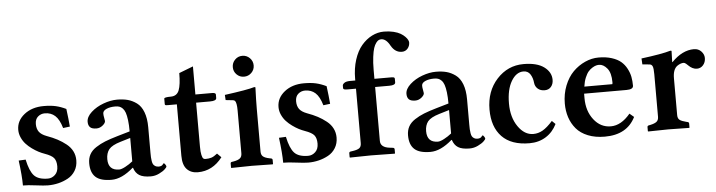

<svg xmlns="http://www.w3.org/2000/svg" viewBox="-45 -893 4091 1097"><g transform="rotate(-5 2000.5 -344.0)"><path d="M37.1 -146 77.1 -147.9Q91.3 -81.1 115.7 -54.9Q140.1 -28.8 194.8 -28.8Q217.8 -28.8 235.8 -45.7Q253.9 -62.5 253.9 -94.2Q253.9 -125 240.7 -141.6Q228 -157.7 188 -171.9Q171.4 -177.7 154.3 -186.5Q137.2 -195.3 117.9 -209.2Q98.6 -223.1 84 -239Q69.3 -254.9 59.6 -276.4Q49.8 -297.9 49.8 -320.8Q49.8 -373 94.2 -408.4Q138.7 -443.8 206.1 -443.8Q246.1 -443.8 274.9 -437.3Q303.7 -430.7 334 -416Q341.8 -356.9 345.2 -314L306.2 -309.1Q291.5 -359.4 267.8 -380.6Q244.1 -401.9 209 -401.9Q186.5 -401.9 169.7 -387.5Q152.8 -373 152.8 -345.2Q152.8 -317.9 165.5 -300.5Q178.2 -283.2 208 -272Q243.2 -259.3 269.3 -245.4Q295.4 -231.4 318.4 -213.1Q341.3 -194.8 353.3 -171.1Q365.2 -147.5 365.2 -119.1Q365.2 -85 349.4 -59.1Q333.5 -33.2 307.4 -18.8Q281.2 -4.4 252 2.7Q222.7 9.8 191.9 9.8Q169.4 9.8 122.8 3.7Q76.2 -2.4 48.8 -2Q48.8 -57.1 37.1 -146Z M681.6 -47.9Q615.7 9.8 556.6 9.8Q493.2 9.8 465.1 -16.1Q437 -42 437 -95.2Q437 -124 449 -146Q460.9 -168 486.1 -184.3Q511.2 -200.7 539.3 -211.9Q567.4 -223.1 610.8 -235.8L683.1 -256.8Q683.1 -293.9 679.7 -321Q676.3 -348.1 670.7 -364.3Q665 -380.4 655.8 -389.9Q646.5 -399.4 636.5 -402.6Q626.5 -405.8 612.8 -405.8Q583 -405.8 562.5 -396.5Q542 -387.2 542 -371.1Q542 -360.4 544.9 -346.7Q547.9 -333 547.9 -328.1Q547.9 -316.4 531.7 -303.2Q515.6 -290 496.1 -290Q470.2 -290 459.5 -300.8Q448.7 -311.5 448.7 -332Q448.7 -360.4 478 -387Q507.3 -413.6 548.6 -428.7Q589.8 -443.8 627 -443.8Q661.1 -443.8 687.7 -436.8Q714.4 -429.7 739 -411.9Q763.7 -394 777.3 -358.4Q791 -322.8 791 -271V-126Q791 -108.9 791.5 -99.4Q792 -89.8 793.9 -77.1Q795.9 -64.5 800 -57.9Q804.2 -51.3 812 -46.6Q819.8 -42 831.1 -42Q839.4 -42 845.2 -44.4Q851.1 -46.9 853.5 -49.8L857.9 -55.7Q859.9 -58.1 861.8 -58.1Q864.7 -58.1 869.9 -50.5Q875 -43 875 -38.1Q875 -34.7 863.8 -23.7Q852.5 -12.7 829.6 -1.5Q806.6 9.8 781.7 9.8Q737.8 9.8 715.6 -4.2Q693.4 -18.1 684.1 -47.9ZM683.1 -85V-219.2L626 -202.1Q576.7 -187.5 559.1 -166Q542 -144 542 -109.9Q542 -44.9 605 -44.9Q617.7 -44.9 640.4 -56.9Q663.1 -68.8 683.1 -85Z M1075.7 -387.2V-134.8Q1075.7 -104 1079.8 -86.9Q1084 -69.8 1088.9 -65.9Q1093.8 -62 1101.6 -62Q1120.1 -62 1134.8 -66.4Q1149.4 -70.8 1169.4 -86.9L1192.4 -64Q1136.2 9.8 1051.3 9.8Q1011.7 9.8 988.5 -14.9Q965.3 -39.6 965.3 -91.8V-387.2H914.6Q902.8 -387.2 899.7 -388.7Q896.5 -390.1 896.5 -395V-425.8Q896.5 -434.1 934.6 -434.1Q969.7 -434.1 982.2 -465.8Q994.6 -497.6 994.6 -564L1075.7 -595.2V-434.1H1170.4Q1192.4 -434.1 1192.4 -423.8V-403.8Q1192.4 -387.2 1155.3 -387.2Z M1418 -321.3V-77.1Q1418 -57.6 1429.2 -48.3Q1440.4 -39.1 1464.8 -34.2L1475.1 -32.2Q1482.9 -30.3 1482.9 -22.9V0L1481 2Q1399.9 0 1360.8 0L1244.1 2L1242.2 0V-22.9Q1242.2 -31.2 1249 -32.2L1261.2 -34.2Q1285.6 -38.6 1296.9 -47.9Q1308.1 -57.1 1308.1 -77.1V-320.8Q1308.1 -345.2 1305.4 -358.9Q1302.7 -372.6 1298.3 -377.4Q1293.9 -382.3 1286.1 -382.8L1245.1 -387.2L1243.2 -417Q1374.5 -434.6 1414.1 -446.8Q1420.9 -446.8 1420.9 -443.8Q1418 -371.1 1418 -321.3ZM1319.6 -528.6Q1302.2 -545.9 1302.2 -570.8Q1302.2 -595.7 1319.6 -613.3Q1336.9 -630.9 1361.8 -630.9Q1386.7 -630.9 1404.3 -613.3Q1421.9 -595.7 1421.9 -570.8Q1421.9 -545.9 1404.3 -528.6Q1386.7 -511.2 1361.8 -511.2Q1336.9 -511.2 1319.6 -528.6Z M1529.8 -146 1569.8 -147.9Q1584 -81.1 1608.4 -54.9Q1632.8 -28.8 1687.5 -28.8Q1710.4 -28.8 1728.5 -45.7Q1746.6 -62.5 1746.6 -94.2Q1746.6 -125 1733.4 -141.6Q1720.7 -157.7 1680.7 -171.9Q1664.1 -177.7 1647 -186.5Q1629.9 -195.3 1610.6 -209.2Q1591.3 -223.1 1576.7 -239Q1562 -254.9 1552.2 -276.4Q1542.5 -297.9 1542.5 -320.8Q1542.5 -373 1586.9 -408.4Q1631.3 -443.8 1698.7 -443.8Q1738.8 -443.8 1767.6 -437.3Q1796.4 -430.7 1826.7 -416Q1834.5 -356.9 1837.9 -314L1798.8 -309.1Q1784.2 -359.4 1760.5 -380.6Q1736.8 -401.9 1701.7 -401.9Q1679.2 -401.9 1662.4 -387.5Q1645.5 -373 1645.5 -345.2Q1645.5 -317.9 1658.2 -300.5Q1670.9 -283.2 1700.7 -272Q1735.8 -259.3 1762 -245.4Q1788.1 -231.4 1811 -213.1Q1834 -194.8 1845.9 -171.1Q1857.9 -147.5 1857.9 -119.1Q1857.9 -85 1842 -59.1Q1826.2 -33.2 1800 -18.8Q1773.9 -4.4 1744.6 2.7Q1715.3 9.8 1684.6 9.8Q1662.1 9.8 1615.5 3.7Q1568.8 -2.4 1541.5 -2Q1541.5 -57.1 1529.8 -146Z M1992.7 -75.2V-387.2H1946.8Q1930.2 -387.2 1924.8 -389.4Q1919.4 -391.6 1919.4 -397V-411.1Q1919.4 -418.9 1929.9 -426.5Q1940.4 -434.1 1963.4 -434.1H1992.7V-443.8Q1992.7 -503.4 2008.5 -552.7Q2024.4 -602.1 2051 -633.3Q2077.6 -664.6 2110.8 -681.4Q2144 -698.2 2179.7 -698.2Q2209.5 -698.2 2234.4 -692.1Q2259.3 -686 2274.4 -677Q2289.6 -668 2299.8 -657.5Q2310.1 -647 2314.2 -638.4Q2318.4 -629.9 2318.4 -624Q2318.4 -604 2305.7 -589.1Q2293 -574.2 2272.5 -574.2Q2234.4 -574.2 2211.4 -613.8Q2189 -655.8 2160.6 -655.8Q2152.8 -655.8 2146 -652.6Q2139.2 -649.4 2130.9 -638.4Q2122.6 -627.4 2116.7 -609.6Q2110.8 -591.8 2106.7 -559.6Q2102.5 -527.3 2102.5 -484.9V-434.1H2198.7Q2211.9 -434.1 2215.3 -431.6Q2218.8 -429.2 2218.8 -423.8V-403.8Q2218.8 -387.2 2183.6 -387.2H2102.5V-78.1Q2102.5 -40 2156.7 -34.2L2174.3 -32.2Q2182.6 -30.3 2182.6 -22.9V0L2180.7 2Q2084.5 0 2045.4 0L1924.3 2L1922.4 0V-22.9Q1922.4 -30.8 1930.7 -32.2L1944.3 -34.2Q1970.7 -38.1 1981.7 -46.6Q1992.7 -55.2 1992.7 -75.2Z M2510.3 -47.9Q2444.3 9.8 2385.3 9.8Q2321.8 9.8 2293.7 -16.1Q2265.6 -42 2265.6 -95.2Q2265.6 -124 2277.6 -146Q2289.6 -168 2314.7 -184.3Q2339.8 -200.7 2367.9 -211.9Q2396 -223.1 2439.5 -235.8L2511.7 -256.8Q2511.7 -293.9 2508.3 -321Q2504.9 -348.1 2499.3 -364.3Q2493.7 -380.4 2484.4 -389.9Q2475.1 -399.4 2465.1 -402.6Q2455.1 -405.8 2441.4 -405.8Q2411.6 -405.8 2391.1 -396.5Q2370.6 -387.2 2370.6 -371.1Q2370.6 -360.4 2373.5 -346.7Q2376.5 -333 2376.5 -328.1Q2376.5 -316.4 2360.4 -303.2Q2344.2 -290 2324.7 -290Q2298.8 -290 2288.1 -300.8Q2277.3 -311.5 2277.3 -332Q2277.3 -360.4 2306.6 -387Q2335.9 -413.6 2377.2 -428.7Q2418.5 -443.8 2455.6 -443.8Q2489.7 -443.8 2516.4 -436.8Q2543 -429.7 2567.6 -411.9Q2592.3 -394 2606 -358.4Q2619.6 -322.8 2619.6 -271V-126Q2619.6 -108.9 2620.1 -99.4Q2620.6 -89.8 2622.6 -77.1Q2624.5 -64.5 2628.7 -57.9Q2632.8 -51.3 2640.6 -46.6Q2648.4 -42 2659.7 -42Q2668 -42 2673.8 -44.4Q2679.7 -46.9 2682.1 -49.8L2686.5 -55.7Q2688.5 -58.1 2690.4 -58.1Q2693.4 -58.1 2698.5 -50.5Q2703.6 -43 2703.6 -38.1Q2703.6 -34.7 2692.4 -23.7Q2681.2 -12.7 2658.2 -1.5Q2635.3 9.8 2610.4 9.8Q2566.4 9.8 2544.2 -4.2Q2522 -18.1 2512.7 -47.9ZM2511.7 -85V-219.2L2454.6 -202.1Q2405.3 -187.5 2387.7 -166Q2370.6 -144 2370.6 -109.9Q2370.6 -44.9 2433.6 -44.9Q2446.3 -44.9 2469 -56.9Q2491.7 -68.8 2511.7 -85Z M3110.8 -86.9Q3088.4 -41 3047.6 -15.6Q3006.8 9.8 2954.1 9.8Q2849.6 9.8 2795.9 -45.9Q2742.2 -101.6 2742.2 -201.2Q2742.2 -306.6 2804.9 -375.2Q2867.7 -443.8 2958 -443.8Q3035.2 -443.8 3075.7 -413.8Q3116.2 -383.8 3116.2 -339.8Q3116.2 -315.9 3102.8 -300Q3089.4 -284.2 3065.9 -284.2Q3042 -284.2 3026.9 -297.4Q3011.7 -310.5 3009.3 -331.1Q3006.8 -359.9 2993.4 -380.9Q2980 -401.9 2954.1 -401.9Q2912.6 -401.9 2884.3 -354.2Q2856 -306.6 2856 -226.1Q2856 -147 2892.6 -94Q2929.2 -41 2980 -41Q3008.3 -41 3033.9 -55.7Q3059.6 -70.3 3091.3 -106Z M3293.5 -285.2H3453.6Q3455.6 -287.1 3455.6 -295.9Q3455.6 -350.1 3434.1 -376Q3412.6 -401.9 3387.7 -401.9Q3379.9 -401.9 3371.1 -399.7Q3362.3 -397.5 3349.6 -389.9Q3336.9 -382.3 3326.4 -370.4Q3315.9 -358.4 3306.6 -336.2Q3297.4 -314 3293.5 -285.2ZM3536.6 -108.9 3561.5 -87.9Q3513.2 9.8 3385.7 9.8Q3330.6 9.8 3288.8 -7.1Q3247.1 -23.9 3222.4 -53.2Q3197.8 -82.5 3185.8 -119.1Q3173.8 -155.8 3173.8 -198.2Q3173.8 -253.4 3192.6 -300.8Q3211.4 -348.1 3241.9 -378.7Q3272.5 -409.2 3310.8 -426.5Q3349.1 -443.8 3388.7 -443.8Q3431.2 -443.8 3463.9 -433.3Q3496.6 -422.9 3516.4 -406Q3536.1 -389.2 3548.8 -365.2Q3561.5 -341.3 3566.2 -317.4Q3570.8 -293.5 3570.8 -266.1Q3570.8 -245.1 3531.7 -245.1H3288.6V-219.2Q3288.6 -145.5 3327.4 -95.7Q3366.2 -45.9 3424.8 -45.9Q3484.4 -45.9 3536.6 -108.9Z M3807.6 -380.9Q3868.7 -443.8 3935.5 -443.8Q3960.9 -443.8 3977.3 -426.5Q3993.7 -409.2 3993.7 -388.2Q3993.7 -363.8 3979.2 -347.4Q3964.8 -331.1 3943.4 -331.1Q3930.2 -331.1 3918 -337.4Q3905.8 -343.8 3898.7 -351.1Q3891.6 -358.4 3883.8 -364.7Q3876 -371.1 3870.1 -371.1Q3853 -371.1 3833.5 -357.9Q3807.6 -339.4 3807.6 -288.1V-77.1Q3807.6 -57.6 3818.6 -49.1Q3829.6 -40.5 3855.5 -34.2L3863.8 -32.2Q3871.6 -30.3 3871.6 -22.9V0L3869.6 2Q3789.6 0 3750.5 0L3634.8 2L3632.8 0V-22.9Q3632.8 -30.3 3639.6 -32.2L3649.4 -34.2Q3675.3 -39.6 3686.5 -48.8Q3697.8 -58.1 3697.8 -77.1V-320.8Q3697.8 -355.5 3692.6 -366.7Q3687.5 -377.9 3675.8 -378.9L3634.8 -382.8L3632.8 -417Q3752 -432.1 3800.8 -446.8Q3807.6 -446.8 3807.6 -443.8L3805.7 -380.9Z"/></g></svg>

Font: Linux Libertine G
Style: Semibold
Weight: 600
Designer: Philipp H. Poll
Foundry: Philipp H. Poll
Version: Version 5.1.1